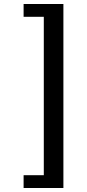

<svg xmlns="http://www.w3.org/2000/svg" viewBox="-20 -742 434 960"><path d="M297 198V-722H98V-658H199V134H98V198Z"/></svg>

Font: Perun Medium
Style: Regular
Weight: 500
Foundry: Copyright (c) Stefan Peev, Context Ltd, 2016
Version: Version 1.089